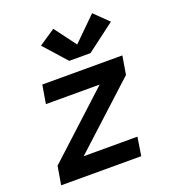

<svg xmlns="http://www.w3.org/2000/svg" viewBox="-140 -882 881 987"><g transform="rotate(-20 300.0 -388.5)"><path d="M25 0 42 -101 388 -419H94L111 -520H549L532 -419L185 -101H479L463 0ZM283 -587 173 -710 262 -770 350 -652 477 -777 553 -703 399 -587Z"/></g></svg>

Font: Zed Sans Extended
Style: Bold Italic
Weight: 700
Width: 7
Italic angle: -9°
Designer: Belleve Invis
Foundry: Belleve Invis
Version: Version 1.0.0; ttfautohint (v1.8.4)